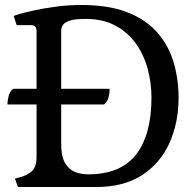

<svg xmlns="http://www.w3.org/2000/svg" viewBox="-20 -752 773 772"><path d="M52 0 40 -34 63 -40Q91 -48 109 -64.5Q127 -81 127 -122V-332H10Q10 -349 15 -367Q20 -385 33 -395H127V-627Q127 -651 105 -651H47L35 -688Q63 -698 107 -708Q151 -718 203 -725Q255 -732 306 -732Q418 -732 493.5 -702Q569 -672 614 -619.5Q659 -567 678.5 -500Q698 -433 698 -358Q698 -259 661.5 -177.5Q625 -96 551.5 -48Q478 0 366 0ZM334 -51Q465 -51 527 -130.5Q589 -210 589 -360Q589 -420 573.5 -476.5Q558 -533 525.5 -578Q493 -623 443 -649.5Q393 -676 324 -676Q280 -676 259 -668.5Q238 -661 232 -650Q226 -639 226 -630V-395H421Q421 -379 416.5 -361Q412 -343 398 -332H226V-175Q226 -123 241.5 -96.5Q257 -70 282 -60.5Q307 -51 334 -51Z"/></svg>

Font: Gabriela
Style: Regular
Weight: 400
Designer: Eduardo Rodriguez Tunni
Foundry: Eduardo Rodriguez Tunni
Version: Version 2.001;gftools[0.9.26]